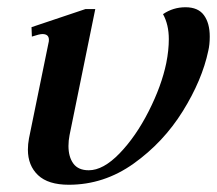

<svg xmlns="http://www.w3.org/2000/svg" viewBox="-20 -500 599 530"><path d="M57 -87Q57 -102 60 -118L114 -382Q115 -385 115 -390Q115 -406 97 -406Q89 -406 68 -399L67 -425L216 -475H243L172 -127Q169 -112 169 -97Q169 -67 182.5 -48.5Q196 -30 225 -30Q265 -30 310 -76.5Q355 -123 390.5 -193Q426 -263 439 -326Q446 -361 446 -392Q446 -432 430 -461Q458 -480 492 -480Q527 -480 543 -458Q559 -436 559 -399Q559 -377 555 -360Q538 -279 484.5 -193Q431 -107 349 -48.5Q267 10 170 10Q113 10 85 -16.5Q57 -43 57 -87Z"/></svg>

Font: Taviraj Medium
Style: Italic
Weight: 500
Italic angle: -12°
Designer: Katatrad Team
Foundry: CadsonDemak
Version: Version 1.001